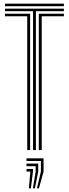

<svg xmlns="http://www.w3.org/2000/svg" viewBox="-20 -820 376 1049"><path d="M160.5 0V-758.8H7.2V-772.5H329.2V-758.8H176.2V0ZM128.8 0V-731.2H7.2V-745H144.5V0ZM192 0V-745H329.2V-731.2H208V0ZM7.2 -786.2V-800H329.2V-786.2ZM181.8 208.8 203.5 117V59.5H124.8V45H218V117L192.8 208.8ZM137.8 208.8 145.8 117H124.8V102.8H160.2V117L148.8 208.8ZM159.8 208.8 174.8 117V88.2H124.8V73.8H189V117L170.8 208.8Z"/></svg>

Font: Big Shoulders Inline Text Thin
Style: Regular
Weight: 400
Version: Version 2.002